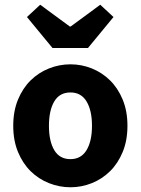

<svg xmlns="http://www.w3.org/2000/svg" viewBox="-20 -780 595 812"><path d="M278 12Q231 12 187 -5.5Q143 -23 109.5 -56Q76 -89 56 -137.5Q36 -186 36 -248Q36 -310 56 -358.5Q76 -407 109.5 -440Q143 -473 187 -490.5Q231 -508 278 -508Q325 -508 368.5 -490.5Q412 -473 445.5 -440Q479 -407 499 -358.5Q519 -310 519 -248Q519 -186 499 -137.5Q479 -89 445.5 -56Q412 -23 368.5 -5.5Q325 12 278 12ZM278 -107Q323 -107 346 -145Q369 -183 369 -248Q369 -313 346 -351Q323 -389 278 -389Q232 -389 209.5 -351Q187 -313 187 -248Q187 -183 209.5 -145Q232 -107 278 -107ZM202 -577 94 -708 150 -760 275 -668H279L404 -760L460 -708L352 -577Z"/></svg>

Font: Font
Style: ¶
Weight: 700
Designer: Paul D. Hunt
Foundry: Adobe Systems Incorporated
Version: Version 3.000